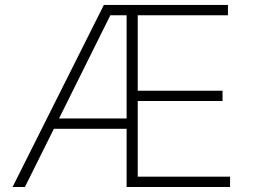

<svg xmlns="http://www.w3.org/2000/svg" viewBox="-20 -747 1009 767"><path d="M30.2 0 394.9 -727.3H890.6V-686.1H530.2V-384.6H869V-343.4H530.2V-41.2H899.1V0H485.8V-232.6H195.3L79.5 0ZM215.9 -273.8H485.8V-686.1H420.8Z"/></svg>

Font: Inter UI Extra Light
Style: Regular
Weight: 200
Designer: Rasmus Andersson
Foundry: rsms
Version: 3.2;8d6f07862